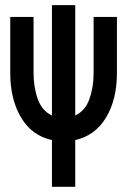

<svg xmlns="http://www.w3.org/2000/svg" viewBox="-20 -532 490 740"><path d="M180.2 -512.2H270V-86.9Q308.1 -104.5 324.5 -149.9Q340.8 -195.3 340.8 -250.5V-466.8H430.7V-250.5Q430.7 -148.4 388.7 -78.9Q346.7 -9.3 270 7.8V188H180.2V7.8Q103 -8.8 61.3 -78.9Q19.5 -148.9 19.5 -250.5V-466.8H109.4V-250.5Q109.4 -195.3 125.7 -149.9Q142.1 -104.5 180.2 -86.9Z"/></svg>

Font: Anka/Coder Narrow
Style: Bold
Weight: 700
Width: 3
Monospace: yes
Version: Version 001.100